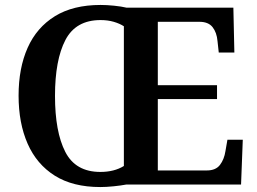

<svg xmlns="http://www.w3.org/2000/svg" viewBox="-20 -745 1036 775"><path d="M385 10Q274 10 201 -36Q128 -82 91.5 -165Q55 -248 55 -359Q55 -470 91.5 -552Q128 -634 201.5 -679.5Q275 -725 386 -725Q411 -725 440.5 -722Q470 -719 491 -714H922L926 -533H863L858 -579Q855 -614 838 -635.5Q821 -657 785 -657H617V-401H856V-345H617V-57H815Q851 -57 868 -79.5Q885 -102 890 -135L898 -181H960L953 0H489Q468 4 438.5 7Q409 10 385 10ZM385 -51Q441 -51 480 -75V-639Q463 -650 439 -657Q415 -664 386 -664Q286 -664 244 -583.5Q202 -503 202 -358Q202 -213 243.5 -132Q285 -51 385 -51Z"/></svg>

Font: Noto Serif Thai SemiBold
Style: Regular
Weight: 600
Designer: Monotype Design Team
Foundry: Monotype Imaging Inc.
Version: Version 2.001; ttfautohint (v1.8.4.7-5d5b)